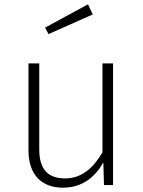

<svg xmlns="http://www.w3.org/2000/svg" viewBox="-20 -858 662 890"><path d="M388 -838 189 -730 205 -700 410 -791ZM504 -564H455V-152C414 -82 361 -31 282 -31C204 -31 162 -71 162 -165V-564H112V-161C112 -50 171 12 272 12C362 12 421 -38 459 -105L462 0H504Z"/></svg>

Font: Glow Sans SC Normal Light
Style: Regular
Weight: 300
Designer: Ryoko NISHIZUKA (kana, bopomofo & ideographs); Paul D. Hunt (Latin, Greek & Cyrillic); Sandoll Communications, Soo-young
Version: Version 0.93